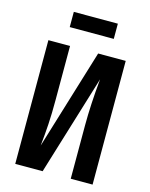

<svg xmlns="http://www.w3.org/2000/svg" viewBox="-128 -955 808 1036"><g transform="rotate(15 276.0 -437.0)"><path d="M492 0H370V-299Q370 -412 384 -559L213 0H60V-691H181V-389Q181 -311 177.5 -254Q174 -197 167 -131L338 -691H492ZM399 -789H153V-874H399Z"/></g></svg>

Font: Fira Sans Extra Condensed Medium
Style: Regular
Weight: 500
Width: 1
Designer: Carrois Corporate & Edenspiekermann AG
Foundry: Carrois Corporate GbR & Edenspiekermann AG
Version: Version 4.203